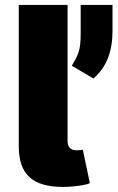

<svg xmlns="http://www.w3.org/2000/svg" viewBox="-20 -747 472 771"><path d="M233 3.6Q186.8 3.6 153.2 -6.2Q119.7 -16 98 -36Q76.3 -56.1 65.9 -86.8Q55.4 -117.5 55.4 -159.1V-727.3H251.4V-177.6Q252.8 -143.5 288.4 -143.5Q306.8 -143.5 312.5 -146.3L340.9 -11.4Q321.7 -2.1 259.9 2.8Q252.8 3.2 246.1 3.4Q239.3 3.6 233 3.6ZM355.1 -431.8 268.5 -483Q271 -487.6 273.1 -491.5Q275.2 -495.4 277.3 -498.9Q283.4 -508.2 288.2 -519Q293 -529.8 296.9 -541.9Q304 -565 304 -611.5V-727.3H431.8V-623.6Q431.8 -561.1 413.5 -513.8Q395.2 -466.6 355.1 -431.8Z"/></svg>

Font: Linik Sans Black
Style: Regular
Weight: 900
Designer: Fonts by Rasmus Andersson / Changes by Cristiano Sobral with parts from Marc Monis
Foundry: rsms
Version: Version 3.020; ttfautohint (v1.6)